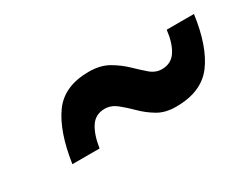

<svg xmlns="http://www.w3.org/2000/svg" viewBox="-38 -501 561 446"><g transform="rotate(-30 242.5 -278.0)"><path d="M66 -197Q78 -278 109 -321Q140 -364 206 -364Q237 -364 258.5 -351.5Q280 -339 296 -323.5Q312 -308 326 -296Q340 -284 357 -284Q382 -284 395 -304Q408 -324 412 -358H485Q474 -277 442 -234.5Q410 -192 342 -192Q313 -192 293 -204Q273 -216 257.5 -231.5Q242 -247 227 -259Q212 -271 195 -271Q170 -271 157 -251Q144 -231 139 -197Z"/></g></svg>

Font: Cuprum Medium
Style: Italic
Weight: 500
Italic angle: -10°
Version: Version 3.000